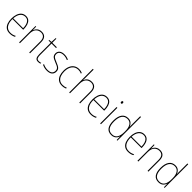

<svg xmlns="http://www.w3.org/2000/svg" viewBox="479 -2558 4366 4366"><g transform="rotate(45 2662.5 -375.0)"><path d="M253 -538Q315 -538 353 -504.5Q391 -471 408.5 -416Q426 -361 426 -295V-269H81Q80 -146 127.5 -80.5Q175 -15 266 -15Q306 -15 337 -23Q368 -31 407 -51V-23Q375 -6 341.5 2Q308 10 266 10Q192 10 145.5 -24.5Q99 -59 77 -120Q55 -181 55 -261Q55 -338 76.5 -401Q98 -464 142 -501Q186 -538 253 -538ZM253 -513Q181 -513 135.5 -457.5Q90 -402 82 -293H400Q400 -356 384.5 -406Q369 -456 336.5 -484.5Q304 -513 253 -513Z M759 -538Q833 -538 874 -494Q915 -450 915 -357V0H889V-352Q889 -437 854.5 -475Q820 -513 759 -513Q686 -513 638 -462Q590 -411 590 -305V0H564V-528H585L588 -416H590Q599 -446 620 -474Q641 -502 675 -520Q709 -538 759 -538Z M1182 -15Q1203 -15 1219.5 -18Q1236 -21 1249 -27V-2Q1235 3 1219.5 6.5Q1204 10 1182 10Q1121 10 1099.5 -27Q1078 -64 1078 -130V-503H1008V-524L1076 -528L1083 -658H1104V-528H1249V-503H1104V-130Q1104 -74 1120 -44.5Q1136 -15 1182 -15Z M1635 -130Q1635 -66 1592 -28Q1549 10 1462 10Q1414 10 1374.5 -0.5Q1335 -11 1311 -23V-53Q1344 -35 1382.5 -25Q1421 -15 1462 -15Q1539 -15 1573.5 -46Q1608 -77 1608 -131Q1608 -168 1590.5 -191Q1573 -214 1542 -229Q1511 -244 1472 -259Q1431 -276 1397 -292.5Q1363 -309 1343 -335.5Q1323 -362 1323 -407Q1323 -466 1366 -502Q1409 -538 1488 -538Q1528 -538 1563.5 -529.5Q1599 -521 1626 -509L1614 -484Q1591 -497 1556.5 -505Q1522 -513 1488 -513Q1424 -513 1386.5 -486Q1349 -459 1349 -407Q1349 -370 1366.5 -349Q1384 -328 1413.5 -313.5Q1443 -299 1480 -284Q1520 -267 1555.5 -250Q1591 -233 1613 -205.5Q1635 -178 1635 -130Z M1946 10Q1872 10 1824.5 -24.5Q1777 -59 1754.5 -119.5Q1732 -180 1732 -259Q1732 -344 1759.5 -406.5Q1787 -469 1838 -503.5Q1889 -538 1960 -538Q2018 -538 2064 -516L2058 -492Q2034 -503 2009.5 -508Q1985 -513 1960 -513Q1867 -513 1812.5 -445Q1758 -377 1758 -260Q1758 -190 1777.5 -135Q1797 -80 1838.5 -47.5Q1880 -15 1947 -15Q1977 -15 2006.5 -21Q2036 -27 2061 -38V-12Q2040 -3 2010 3.5Q1980 10 1946 10Z M2200 -495Q2200 -472 2199.5 -455.5Q2199 -439 2198 -420H2200Q2210 -449 2230.5 -476Q2251 -503 2285 -520.5Q2319 -538 2369 -538Q2443 -538 2484 -492.5Q2525 -447 2525 -353V0H2499V-351Q2499 -437 2464 -475Q2429 -513 2368 -513Q2296 -513 2248 -461.5Q2200 -410 2200 -301V0H2174V-760H2200Z M2857 -538Q2919 -538 2957 -504.5Q2995 -471 3012.5 -416Q3030 -361 3030 -295V-269H2685Q2684 -146 2731.5 -80.5Q2779 -15 2870 -15Q2910 -15 2941 -23Q2972 -31 3011 -51V-23Q2979 -6 2945.5 2Q2912 10 2870 10Q2796 10 2749.5 -24.5Q2703 -59 2681 -120Q2659 -181 2659 -261Q2659 -338 2680.5 -401Q2702 -464 2746 -501Q2790 -538 2857 -538ZM2857 -513Q2785 -513 2739.5 -457.5Q2694 -402 2686 -293H3004Q3004 -356 2988.5 -406Q2973 -456 2940.5 -484.5Q2908 -513 2857 -513Z M3184 -722Q3200 -722 3205 -712Q3210 -702 3210 -690Q3210 -677 3204.5 -667.5Q3199 -658 3183 -658Q3169 -658 3163.5 -667.5Q3158 -677 3158 -690Q3158 -702 3163.5 -712Q3169 -722 3184 -722ZM3196 -528V0H3170V-528Z M3532 10Q3432 10 3383.5 -58Q3335 -126 3335 -255Q3335 -392 3387.5 -465Q3440 -538 3538 -538Q3604 -538 3644 -502.5Q3684 -467 3698 -420H3700Q3698 -448 3698 -474Q3698 -500 3698 -526V-760H3724V0H3702L3700 -110H3698Q3688 -79 3667.5 -51.5Q3647 -24 3613.5 -7Q3580 10 3532 10ZM3532 -15Q3619 -15 3658.5 -77Q3698 -139 3698 -248V-284Q3698 -392 3657.5 -452.5Q3617 -513 3539 -513Q3453 -513 3407.5 -448Q3362 -383 3362 -255Q3362 -137 3403.5 -76Q3445 -15 3532 -15Z M4059 -538Q4121 -538 4159 -504.5Q4197 -471 4214.5 -416Q4232 -361 4232 -295V-269H3887Q3886 -146 3933.5 -80.5Q3981 -15 4072 -15Q4112 -15 4143 -23Q4174 -31 4213 -51V-23Q4181 -6 4147.5 2Q4114 10 4072 10Q3998 10 3951.5 -24.5Q3905 -59 3883 -120Q3861 -181 3861 -261Q3861 -338 3882.5 -401Q3904 -464 3948 -501Q3992 -538 4059 -538ZM4059 -513Q3987 -513 3941.5 -457.5Q3896 -402 3888 -293H4206Q4206 -356 4190.5 -406Q4175 -456 4142.5 -484.5Q4110 -513 4059 -513Z M4565 -538Q4639 -538 4680 -494Q4721 -450 4721 -357V0H4695V-352Q4695 -437 4660.5 -475Q4626 -513 4565 -513Q4492 -513 4444 -462Q4396 -411 4396 -305V0H4370V-528H4391L4394 -416H4396Q4405 -446 4426 -474Q4447 -502 4481 -520Q4515 -538 4565 -538Z M5051 10Q4951 10 4902.5 -58Q4854 -126 4854 -255Q4854 -392 4906.5 -465Q4959 -538 5057 -538Q5123 -538 5163 -502.5Q5203 -467 5217 -420H5219Q5217 -448 5217 -474Q5217 -500 5217 -526V-760H5243V0H5221L5219 -110H5217Q5207 -79 5186.5 -51.5Q5166 -24 5132.5 -7Q5099 10 5051 10ZM5051 -15Q5138 -15 5177.5 -77Q5217 -139 5217 -248V-284Q5217 -392 5176.5 -452.5Q5136 -513 5058 -513Q4972 -513 4926.5 -448Q4881 -383 4881 -255Q4881 -137 4922.5 -76Q4964 -15 5051 -15Z"/></g></svg>

Font: Noto Sans Lao Looped SemiCondensed Thin
Style: Regular
Weight: 100
Width: 4
Designer: Mark Frömberg, Ben Mitchell
Foundry: The Fontpad Ltd
Version: Version 1.002; ttfautohint (v1.8.4.7-5d5b)